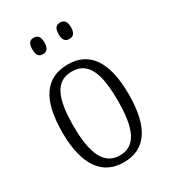

<svg xmlns="http://www.w3.org/2000/svg" viewBox="-183 -837 841 942"><g transform="rotate(-30 237.0 -365.5)"><path d="M309 -648C329 -648 344 -659 344 -694C344 -730 329 -741 309 -741C288 -741 274 -730 274 -694C274 -659 288 -648 309 -648ZM159 -648C179 -648 194 -659 194 -694C194 -730 179 -741 159 -741C138 -741 125 -730 125 -694C125 -659 138 -648 159 -648ZM237 10C360 10 425 -78 425 -268C425 -454 359 -544 239 -544C112 -544 49 -454 49 -268C49 -79 120 10 237 10ZM238 -29C149 -29 112 -112 112 -268C112 -425 146 -504 238 -504C329 -504 363 -426 363 -268C363 -114 330 -29 238 -29Z"/></g></svg>

Font: Noto Serif Hebrew Condensed Light
Style: Regular
Weight: 300
Width: 3
Designer: Monotype Design Team
Foundry: Monotype Imaging Inc.
Version: Version 2.004